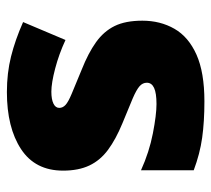

<svg xmlns="http://www.w3.org/2000/svg" viewBox="-48 -555 613 557"><g transform="rotate(-90 258.5 -276.5)"><path d="M477 -170Q477 -118 453.5 -77Q430 -36 378.5 -13Q327 10 243 10Q184 10 137.5 3.5Q91 -3 43 -21V-174Q96 -150 150 -139.5Q204 -129 235 -129Q267 -129 282 -136Q297 -143 297 -157Q297 -169 287 -178Q277 -187 251.5 -198Q226 -209 179 -228Q133 -247 102.5 -269.5Q72 -292 57 -323.5Q42 -355 42 -400Q42 -481 104.5 -522Q167 -563 270 -563Q325 -563 373 -551Q421 -539 473 -516L421 -393Q380 -412 338 -423Q296 -434 271 -434Q249 -434 236.5 -428Q224 -422 224 -411Q224 -401 232.5 -393Q241 -385 265 -375Q289 -365 335 -346Q383 -327 414.5 -304.5Q446 -282 461.5 -250.5Q477 -219 477 -170Z"/></g></svg>

Font: Noto Sans Khmer Black
Style: Regular
Weight: 900
Version: Version 2.003